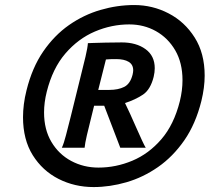

<svg xmlns="http://www.w3.org/2000/svg" viewBox="-20 -738 841 770"><path d="M498.5 -640.1Q427.7 -640.1 360.6 -611.6Q293.5 -583 242.2 -523.4Q190.9 -463.9 167.5 -370.1Q156.7 -327.1 156.7 -287.1Q156.7 -218.3 186.3 -168.7Q215.8 -119.1 265.6 -92.5Q315.4 -65.9 375 -65.9Q444.8 -65.9 510.7 -93.5Q576.7 -121.1 627.2 -179.7Q677.7 -238.3 701.2 -332Q711.9 -375.5 711.9 -416.5Q711.9 -485.8 682.9 -535.9Q653.8 -585.9 605.5 -613Q557.1 -640.1 498.5 -640.1ZM518.1 -717.8Q591.8 -717.8 656.2 -684.3Q720.7 -650.9 760.7 -587.6Q800.8 -524.4 800.8 -434.6Q800.8 -387.2 787.6 -333Q764.6 -240.7 719 -175Q673.3 -109.4 613.5 -67.9Q553.7 -26.4 487.1 -7.1Q420.4 12.2 355.5 12.2Q279.3 12.2 214.8 -20.5Q150.4 -53.2 111.3 -115.7Q72.3 -178.2 72.3 -268.1Q72.3 -293 75.7 -320.1Q79.1 -347.2 86.4 -376Q108.9 -466.8 153.3 -531.5Q197.8 -596.2 256.8 -637.5Q315.9 -678.7 383.1 -698.2Q450.2 -717.8 518.1 -717.8ZM357.4 -314 346.7 -270.5Q335.9 -228.5 328.4 -195.6Q320.8 -162.6 319.3 -145.5H228Q236.3 -163.1 244.6 -195.8Q252.9 -228.5 263.7 -270.5L303.7 -432.6Q314.5 -474.6 323 -511.2Q331.5 -547.9 332.5 -564.9Q332.5 -564.9 352.5 -565.7Q372.6 -566.4 403.6 -567.1Q434.6 -567.9 468.3 -567.9Q526.4 -567.9 563.5 -541Q600.6 -514.2 600.6 -464.4Q600.6 -448.2 596.2 -429.7Q583.5 -378.9 553.5 -358.6Q523.4 -338.4 481.4 -324.7Q489.7 -308.1 502 -281Q514.2 -253.9 526.9 -225.1Q539.6 -196.3 549.8 -174.3Q560.1 -152.3 564.5 -145.5H462.4L397.9 -314ZM404.8 -499.5 374 -377.4H418Q454.1 -377.4 478.3 -389.6Q502.4 -401.9 511.7 -438.5Q514.2 -449.2 514.2 -456.1Q514.2 -479 496.1 -490Q478 -501 445.8 -501Q429.7 -501 423.1 -500.7Q416.5 -500.5 404.8 -499.5Z"/></svg>

Font: Andika
Style: Bold Italic
Weight: 700
Italic angle: -14°
Designer: Victor Gaultney, Annie Olsen, Julie Remington, Don Collingsworth, Eric Hays, Becca Hirsbrunner
Foundry: SIL International
Version: Version 6.101